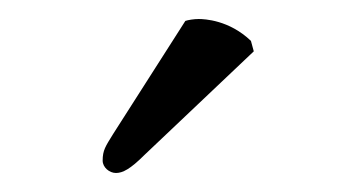

<svg xmlns="http://www.w3.org/2000/svg" viewBox="-20 -673 381 202"><path d="M175 -651 99 -532C91 -519 88 -515 88 -504C88 -497 95 -491 102 -491C109 -491 117 -495 132 -510L247 -619L244 -630C221 -652 195 -653 189 -653C184 -653 178 -652 175 -651Z"/></svg>

Font: Libertinus Serif Display
Style: Regular
Weight: 400
Designer: Philipp H. Poll, Khaled Hosny
Foundry: Caleb Maclennan
Version: Version 7.050;RELEASE